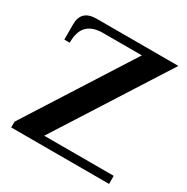

<svg xmlns="http://www.w3.org/2000/svg" viewBox="-152 -793 903 926"><g transform="rotate(30 299.5 -330.0)"><path d="M31 -32 403 -616H186Q130 -616 100.5 -587.5Q71 -559 71 -495H41V-580Q41 -660 126 -660H581L189 -45H576V0H31Z"/></g></svg>

Font: Philosopher
Style: Bold
Weight: 700
Designer: Jovanny Lemonad
Foundry: Jovanny Lemonad
Version: Version 2.000